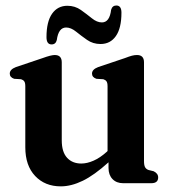

<svg xmlns="http://www.w3.org/2000/svg" viewBox="-20 -666 618 698"><path d="M72 -130.5V-352Q72 -365 68.2 -370.2Q64.5 -375.5 56.5 -378L31.5 -379.5Q15.5 -385 15.5 -398.5Q15.5 -413.5 37.5 -422L135.5 -455Q165.5 -466 179 -466Q204.5 -466 204.5 -439.5V-156Q204.5 -113.5 223.8 -92.5Q243 -71.5 275.5 -71.5Q296.5 -71.5 320 -81.8Q343.5 -92 368 -114L371 -117V-352Q371 -365 367.2 -370.2Q363.5 -375.5 355.5 -378L330.5 -379.5Q314.5 -385 314.5 -398.5Q314.5 -413.5 336.5 -422L434.5 -455Q450 -461 459.5 -463.5Q469 -466 478 -466Q503.5 -466 503.5 -439.5V-81Q503.5 -65 507.5 -58Q511.5 -51 520 -48L538.5 -43.5Q555 -35.5 555 -21Q555 0 530 0H427.5Q403.5 0 389 -15Q374.5 -30 374.5 -55.5V-76Q322.5 -29 280.8 -8.8Q239 11.5 201 11.5Q143.5 11.5 107.8 -26.2Q72 -64 72 -130.5ZM345.5 -506Q318 -506 296.5 -521Q275 -536 256.5 -551Q238 -566 220.5 -566Q192.5 -566 186.5 -520.5Q182.5 -504.5 167.5 -504.5Q149 -504.5 149 -531Q149 -587 169.2 -616Q189.5 -645 225 -645Q252.5 -645 274 -629.8Q295.5 -614.5 314 -599.5Q332.5 -584.5 350.5 -584.5Q378.5 -584.5 384 -630.5Q388.5 -646 403 -646Q421.5 -646 421.5 -620Q421.5 -563.5 401.2 -534.8Q381 -506 345.5 -506Z"/></svg>

Font: Fraunces 72pt S050 SemiBold
Style: Regular
Weight: 600
Version: Version 1.000; ttfautohint (v1.8.3)